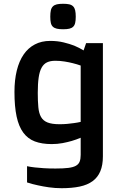

<svg xmlns="http://www.w3.org/2000/svg" viewBox="-20 -741 640 1005"><path d="M121.6 128.9Q139.2 132.8 162.1 135.3Q181.6 137.7 209.2 139.4Q236.8 141.1 270.5 141.1Q311.5 141.1 337.2 137.9Q362.8 134.8 377.2 126.7Q391.6 118.7 397 104.7Q402.3 90.8 402.3 69.8V-20Q380.4 -10.7 356 -3.4Q334.5 2.9 307.4 8.1Q280.3 13.2 250.5 13.2Q199.2 13.2 162.4 -0.7Q125.5 -14.6 101.8 -46.9Q78.1 -79.1 66.9 -131.3Q55.7 -183.6 55.7 -259.8Q55.7 -322.3 67.9 -371.8Q80.1 -421.4 103.8 -455.8Q127.4 -490.2 162.4 -508.5Q197.3 -526.9 242.7 -526.9Q281.2 -526.9 313.2 -519Q345.2 -511.2 368.7 -502Q395.5 -490.7 417.5 -477.1L430.7 -515.1H518.6V77.1Q518.6 123.5 505.1 155.5Q491.7 187.5 464.6 207.3Q437.5 227.1 397 235.6Q356.4 244.1 302.7 244.1Q268.6 244.1 236.3 239.5Q204.1 234.9 178.2 229Q147.9 222.7 121.6 213.9ZM291.5 -90.8Q312 -90.8 331.8 -92.5Q351.6 -94.2 367.2 -96.7Q385.7 -99.1 402.3 -103V-397.9Q383.3 -404.8 361.3 -410.2Q342.8 -415 318.8 -418.9Q294.9 -422.9 269.5 -422.9Q243.7 -422.9 226.1 -414.6Q208.5 -406.2 197.8 -386.7Q187 -367.2 182.4 -335Q177.7 -302.7 177.7 -254.9Q177.7 -210.9 180.7 -179.7Q183.6 -148.4 194.8 -128.7Q206.1 -108.9 229 -99.9Q252 -90.8 291.5 -90.8ZM310.5 -587.9Q290.5 -587.9 277.6 -590.8Q264.6 -593.8 256.8 -601.1Q249 -608.4 246.1 -621.1Q243.2 -633.8 243.2 -653.8Q243.2 -673.8 246.1 -686.8Q249 -699.7 256.8 -707.5Q264.6 -715.3 277.6 -718.3Q290.5 -721.2 310.5 -721.2Q330.1 -721.2 342.8 -718.3Q355.5 -715.3 363 -707.5Q370.6 -699.7 373.5 -686.8Q376.5 -673.8 376.5 -653.8Q376.5 -633.8 373.5 -621.1Q370.6 -608.4 363 -601.1Q355.5 -593.8 342.8 -590.8Q330.1 -587.9 310.5 -587.9Z"/></svg>

Font: Doppio One
Style: Regular
Weight: 400
Designer: Szymon Celej
Foundry: Szymon Celej
Version: Version 1.002